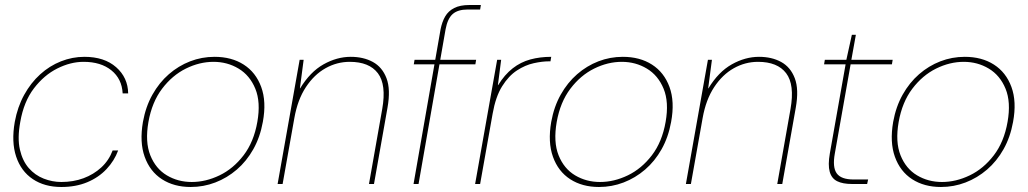

<svg xmlns="http://www.w3.org/2000/svg" viewBox="-20 -735 4107 767"><path d="M225 12Q158 12 111 -19.5Q64 -51 44.5 -109.5Q25 -168 39 -248Q50 -308 76.5 -356Q103 -404 140.5 -438Q178 -472 223.5 -490Q269 -508 317 -508Q397 -508 444 -466.5Q491 -425 492 -362H470Q467 -420 425 -454Q383 -488 314 -488Q262 -488 209 -461.5Q156 -435 115.5 -382Q75 -329 61 -248Q49 -183 59.5 -137.5Q70 -92 95 -63.5Q120 -35 154.5 -21.5Q189 -8 225 -8Q273 -8 313.5 -23Q354 -38 384.5 -66Q415 -94 430 -134H452Q437 -93 405.5 -59.5Q374 -26 328.5 -7Q283 12 225 12Z M742 12Q675 12 627 -19Q579 -50 558 -108.5Q537 -167 551 -248Q562 -309 589 -357Q616 -405 654.5 -438.5Q693 -472 739.5 -490Q786 -508 837 -508Q905 -508 953.5 -477Q1002 -446 1023.5 -387.5Q1045 -329 1030 -248Q1019 -187 992 -139Q965 -91 926 -57.5Q887 -24 840 -6Q793 12 742 12ZM746 -8Q802 -8 857 -34.5Q912 -61 953 -114.5Q994 -168 1008 -248Q1022 -327 1000 -380.5Q978 -434 933 -461Q888 -488 833 -488Q777 -488 722.5 -461Q668 -434 627.5 -380.5Q587 -327 573 -248Q559 -168 580.5 -114.5Q602 -61 646.5 -34.5Q691 -8 746 -8Z M1089 0 1177 -496H1193L1178 -382H1179Q1219 -448 1272.5 -478Q1326 -508 1381 -508Q1432 -508 1469.5 -487.5Q1507 -467 1524 -422.5Q1541 -378 1528 -305L1474 0H1454L1507 -300Q1524 -397 1489.5 -442.5Q1455 -488 1377 -488Q1326 -488 1280.5 -462.5Q1235 -437 1202 -387Q1169 -337 1156 -264L1109 0Z M1632 0 1740 -618Q1746 -648 1758.5 -669.5Q1771 -691 1794.5 -703Q1818 -715 1855 -715H1901L1898 -697H1848Q1809 -697 1788.5 -679Q1768 -661 1760 -618L1652 0ZM1633 -478 1636 -496H1882L1879 -478Z M1878 0 1966 -496H1982L1969 -395H1970Q1996 -437 2028 -462Q2060 -487 2098.5 -497.5Q2137 -508 2182 -508L2179 -490H2173Q2146 -490 2112 -482.5Q2078 -475 2045 -453.5Q2012 -432 1986 -390.5Q1960 -349 1948 -281L1898 0Z M2373 12Q2306 12 2258 -19Q2210 -50 2189 -108.5Q2168 -167 2182 -248Q2193 -309 2220 -357Q2247 -405 2285.5 -438.5Q2324 -472 2370.5 -490Q2417 -508 2468 -508Q2536 -508 2584.5 -477Q2633 -446 2654.5 -387.5Q2676 -329 2661 -248Q2650 -187 2623 -139Q2596 -91 2557 -57.5Q2518 -24 2471 -6Q2424 12 2373 12ZM2377 -8Q2433 -8 2488 -34.5Q2543 -61 2584 -114.5Q2625 -168 2639 -248Q2653 -327 2631 -380.5Q2609 -434 2564 -461Q2519 -488 2464 -488Q2408 -488 2353.5 -461Q2299 -434 2258.5 -380.5Q2218 -327 2204 -248Q2190 -168 2211.5 -114.5Q2233 -61 2277.5 -34.5Q2322 -8 2377 -8Z M2720 0 2808 -496H2824L2809 -382H2810Q2850 -448 2903.5 -478Q2957 -508 3012 -508Q3063 -508 3100.5 -487.5Q3138 -467 3155 -422.5Q3172 -378 3159 -305L3105 0H3085L3138 -300Q3155 -397 3120.5 -442.5Q3086 -488 3008 -488Q2957 -488 2911.5 -462.5Q2866 -437 2833 -387Q2800 -337 2787 -264L2740 0Z M3383 0Q3347 0 3324.5 -11Q3302 -22 3294.5 -49Q3287 -76 3295 -122L3358 -478H3272L3275 -496H3361L3383 -596H3399L3381 -496H3546L3543 -478H3378L3315 -122Q3305 -67 3322.5 -42.5Q3340 -18 3390 -18H3448L3444 0Z M3739 12Q3672 12 3624 -19Q3576 -50 3555 -108.5Q3534 -167 3548 -248Q3559 -309 3586 -357Q3613 -405 3651.5 -438.5Q3690 -472 3736.5 -490Q3783 -508 3834 -508Q3902 -508 3950.5 -477Q3999 -446 4020.5 -387.5Q4042 -329 4027 -248Q4016 -187 3989 -139Q3962 -91 3923 -57.5Q3884 -24 3837 -6Q3790 12 3739 12ZM3743 -8Q3799 -8 3854 -34.5Q3909 -61 3950 -114.5Q3991 -168 4005 -248Q4019 -327 3997 -380.5Q3975 -434 3930 -461Q3885 -488 3830 -488Q3774 -488 3719.5 -461Q3665 -434 3624.5 -380.5Q3584 -327 3570 -248Q3556 -168 3577.5 -114.5Q3599 -61 3643.5 -34.5Q3688 -8 3743 -8Z"/></svg>

Font: DM Sans 28pt Thin
Style: Italic
Weight: 250
Italic angle: -10°
Version: Version 4.004;gftools[0.9.30]